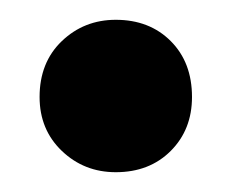

<svg xmlns="http://www.w3.org/2000/svg" viewBox="-20 -379 234 194"><path d="M20 -281Q20 -316 42.5 -337.5Q65 -359 97 -359Q131 -359 152.5 -337.5Q174 -316 174 -281Q174 -248 152.5 -226.5Q131 -205 97 -205Q65 -205 42.5 -226.5Q20 -248 20 -281Z"/></svg>

Font: Zain Black
Style: Regular
Weight: 900
Designer: Zain,Boutros
Foundry: Mobile Telecommunications Company (Zain), 2024
Version: Version 1.50; ttfautohint (v1.8.4)